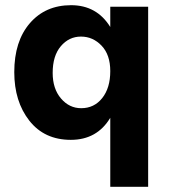

<svg xmlns="http://www.w3.org/2000/svg" viewBox="-20 -533 651 740"><path d="M293 -116Q343 -116 374 -155Q405 -194 405 -259Q405 -322 371.5 -357Q338 -392 292 -392Q246 -392 214.5 -355Q183 -318 183 -252Q183 -191 215 -153.5Q247 -116 293 -116ZM405 -507H551V187H405V-79Q354 6 253 6Q151 6 93 -68Q35 -142 35 -255Q35 -374 95 -443.5Q155 -513 254 -513Q353 -513 405 -429Z"/></svg>

Font: Hind Bold
Style: Regular
Weight: 700
Designer: Manushi Parikh, Satya Rajpurohit
Foundry: Indian Type Foundry
Version: Version 1.201;PS 1.0;hotconv 1.0.78;makeotf.lib2.5.61930; tt